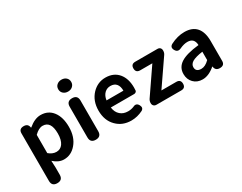

<svg xmlns="http://www.w3.org/2000/svg" viewBox="-109 -1420 2824 2245"><g transform="rotate(-30 1303.0 -297.5)"><path d="M152 215Q79 215 79 142V-172V-500Q79 -560 143 -560Q199 -560 208 -508L209 -502H213Q298 -574 378 -574Q481 -574 540 -496Q598 -419 598 -289Q598 -151 525 -66Q457 14 360 14Q288 14 221 -47L225 45V142Q225 215 152 215ZM327 -107Q381 -107 413 -151Q447 -199 447 -287Q447 -453 336 -453Q283 -453 225 -395V-272V-149Q274 -107 327 -107Z M796 0Q723 0 723 -73V-487Q723 -560 796 -560Q869 -560 869 -487V-280V-73Q869 0 796 0ZM797 -650Q759 -650 734 -672.5Q709 -695 709 -730Q709 -766 734 -788Q759 -810 797 -810Q835 -810 859.5 -788Q884 -766 884 -730Q884 -696 859.5 -673Q835 -650 797 -650Z M1270 14Q1150 14 1073 -64Q992 -144 992 -279Q992 -410 1072 -495Q1148 -574 1253 -574Q1365 -574 1428 -498Q1487 -426 1487 -306Q1487 -288 1485 -264Q1483 -254 1473 -246.5Q1463 -239 1450 -239H1307H1135Q1144 -171 1186 -135Q1226 -99 1290 -99Q1331 -99 1368 -114Q1416 -139 1442 -91Q1465 -47 1426 -24Q1350 14 1270 14ZM1133 -336H1247H1361Q1361 -395 1335 -427Q1308 -460 1255 -460Q1209 -460 1176 -429Q1141 -395 1133 -336Z M1613 0Q1591 0 1577.5 -13.5Q1564 -27 1564 -49V-52Q1564 -78 1579 -101L1814 -444H1650Q1592 -444 1592 -502Q1592 -560 1650 -560H1950Q1972 -560 1985 -547Q1998 -534 1998 -512V-509Q1998 -480 1982 -458L1747 -116H1948Q2006 -116 2006 -58Q2006 0 1948 0H1785Z M2232 14Q2158 14 2112 -33Q2066 -80 2066 -152Q2066 -242 2142.5 -291.5Q2219 -341 2388 -359Q2384 -456 2293 -456Q2247 -456 2192 -431Q2139 -404 2112 -453Q2086 -500 2131 -525Q2226 -574 2320 -574Q2426 -574 2480.5 -511.5Q2535 -449 2535 -327V-163V-60Q2535 0 2471 0Q2415 0 2405 -52L2404 -60H2401Q2315 14 2232 14ZM2280 -101Q2333 -101 2388 -156V-269Q2293 -256 2246 -229Q2206 -203 2206 -164Q2206 -101 2280 -101Z"/></g></svg>

Font: GenSenRounded JP B
Style: Regular
Weight: 700
Version: Version 1.501;PS 1;hotconv 16.6.51;makeotf.lib2.5.65220